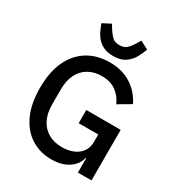

<svg xmlns="http://www.w3.org/2000/svg" viewBox="-216 -1070 1136 1223"><g transform="rotate(30 352.5 -459.0)"><path d="M534 0V-106H530Q520 -56 471 -22Q422 12 343 12Q260 12 194.5 -29.5Q129 -71 92 -151Q55 -231 55 -348Q55 -465 93 -545.5Q131 -626 200 -668Q269 -710 360 -710Q453 -710 518.5 -668Q584 -626 620 -553L528 -499Q507 -548 465.5 -578.5Q424 -609 360 -609Q305 -609 263 -585Q221 -561 198 -515.5Q175 -470 175 -406V-293Q175 -229 198 -183.5Q221 -138 263.5 -113.5Q306 -89 364 -89Q409 -89 445 -103.5Q481 -118 503 -147.5Q525 -177 525 -221V-275H381V-372H634V0ZM356 -755Q314 -755 285.5 -768.5Q257 -782 238 -804Q219 -826 207.5 -851Q196 -876 188 -899L248 -930L268 -897Q286 -869 304 -852Q322 -835 356 -835Q390 -835 408.5 -852Q427 -869 444 -897L464 -930L524 -899Q514 -868 495.5 -834.5Q477 -801 444 -778Q411 -755 356 -755Z"/></g></svg>

Font: IBM Plex Sans Medium
Style: Regular
Weight: 500
Designer: Mike Abbink, Paul van der Laan, Pieter van Rosmalen
Foundry: Bold Monday
Version: Version 3.201